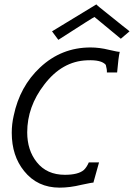

<svg xmlns="http://www.w3.org/2000/svg" viewBox="-20 -852 615 882"><path d="M530 -614Q524 -589 518 -519H471Q472 -532 466 -554Q446 -578 380 -575Q265 -571 183 -463Q105 -362 105 -244Q105 -162 149 -107Q195 -49 278 -49Q339 -49 365 -71Q378 -83 388 -106H435Q432 -96 409 -13Q405 -14 354 -3Q301 10 254 10Q152 10 91 -66Q34 -136 34 -242Q34 -282 43 -321Q71 -455 164 -542Q262 -634 396 -634Q437 -634 481 -623Q523 -613 530 -614ZM575 -708 535 -674 414 -774Q411 -774 248 -669L219 -708L423 -832Q422 -831 438.5 -817.5Q455 -804 499 -769Q519 -753 540 -736Q561 -719 568 -714Z"/></svg>

Font: GFS Neohellenic Rg
Style: Italic
Weight: 400
Italic angle: -12°
Designer: Takis Katsoulidis and George D. Matthiopoulos
Foundry: Takis Katsoulidis and George D. Matthiopoulos
Version: Version 1.0